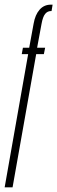

<svg xmlns="http://www.w3.org/2000/svg" viewBox="-38 -805 246 825"><path d="M-18 0H16L117.5 -572.5H150.5L156 -600H121.5L140.5 -702.5Q146 -733 156 -745.2Q166 -757.5 181 -757.5H183.5L188 -785H180.5Q151 -785 132 -763.2Q113 -741.5 106.5 -703.5L87.5 -600H60.5L55.5 -572.5H83Z"/></svg>

Font: Anybody UltraCondensed ExtraLight
Style: Italic
Weight: 250
Width: 1
Italic angle: -10°
Version: Version 1.113;gftools[0.9.25]